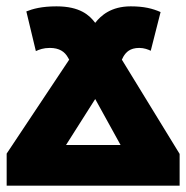

<svg xmlns="http://www.w3.org/2000/svg" viewBox="-20 -585 586 605"><path d="M1 0H546V-100L364 -397L369 -407C377 -420 389 -434 419 -434C434 -434 447 -429 455 -425L486 -547C461 -558 434 -565 392 -565C330 -565 298 -536 280 -513C262 -537 232 -565 158 -565C111 -565 83 -557 63 -549L93 -424C104 -429 117 -434 137 -434C167 -434 184 -422 194 -404L198 -397L1 -101ZM188 -128 280 -273 360 -128Z"/></svg>

Font: Noto Sans UI Black
Style: Regular
Weight: 900
Designer: Monotype Design Team
Foundry: Monotype Imaging Inc.
Version: Version 1.901